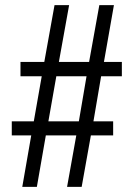

<svg xmlns="http://www.w3.org/2000/svg" viewBox="-20 -718 522 750"><path d="M67 12 102 -189H26V-244H112L143 -420H60V-476H153L193 -698H250L210 -476H328L368 -698H425L386 -476H456V-420H375L345 -244H422V-189H335L299 12H242L278 -189H159L124 12ZM169 -244H288L318 -420H200Z"/></svg>

Font: Archivo Condensed Light
Style: Regular
Weight: 300
Width: 3
Designer: Hector Gatti
Foundry: Omnibus-Type
Version: Version 2.001